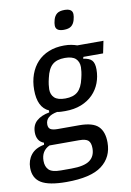

<svg xmlns="http://www.w3.org/2000/svg" viewBox="-119 -783 718 1055"><g transform="rotate(-10 240.0 -255.5)"><path d="M424 36Q424 118 362.5 164.5Q301 211 165 211Q67 211 24 184.5Q-19 158 -19 100Q-19 58 5 27.5Q29 -3 78 -12L80 -23Q59 -31 49.5 -47.5Q40 -64 40 -87Q40 -128 66 -151Q92 -174 137 -182L138 -193Q77 -220 77 -318Q77 -365 91 -404Q105 -443 131 -471Q157 -499 195 -514.5Q233 -530 281 -530Q304 -530 321.5 -526.5Q339 -523 353 -518H499L485 -450H375L372 -440Q406 -436 420 -420.5Q434 -405 434 -370Q434 -330 420.5 -294.5Q407 -259 380.5 -232Q354 -205 315 -189.5Q276 -174 225 -174Q214 -174 202 -174.5Q190 -175 180 -177Q115 -165 115 -119Q115 -99 127.5 -91.5Q140 -84 167 -84H287Q363 -84 393.5 -54Q424 -24 424 36ZM238 -242Q283 -242 307.5 -263.5Q332 -285 343 -335Q348 -355 350 -371Q352 -387 352 -397Q352 -427 333.5 -444.5Q315 -462 273 -462Q228 -462 203.5 -440.5Q179 -419 168 -369Q163 -349 161 -333Q159 -317 159 -307Q159 -277 177.5 -259.5Q196 -242 238 -242ZM337 53Q337 23 323.5 10Q310 -3 272 -3H107Q60 19 60 75Q60 107 78 125Q96 143 145 143H204Q275 143 306 120.5Q337 98 337 53ZM295 -615Q250 -615 250 -647Q250 -654 251 -661Q252 -668 255 -679Q261 -700 275 -711Q289 -722 317 -722Q362 -722 362 -690Q362 -683 361 -676Q360 -669 357 -658Q351 -637 337 -626Q323 -615 295 -615Z"/></g></svg>

Font: IBM Plex Sans Cond Text
Style: Italic
Weight: 450
Width: 3
Italic angle: -11°
Designer: Mike Abbink, Paul van der Laan, Pieter van Rosmalen
Foundry: Bold Monday
Version: Version 1.3